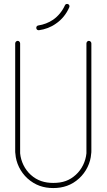

<svg xmlns="http://www.w3.org/2000/svg" viewBox="-20 -955 542 973"><path d="M263 -835C293 -855 317 -885 331 -918C334 -924 331 -932 325 -934C319 -937 311 -934 309 -928C296 -899 275 -873 249 -855C227 -840 201 -830 174 -826C167 -825 163 -819 164 -812C165 -805 171 -801 178 -802C208 -806 238 -817 263 -835ZM443 -192V-735C443 -742 437 -748 430 -748C424 -748 418 -742 418 -735V-192V-190C418 -186 418 -182 418 -178C414 -137 395 -97 364 -69C333 -41 299 -28 250 -28C207 -28 169 -39 136 -69C105 -97 86 -137 82 -178C82 -182 82 -186 82 -190V-192V-735C82 -742 76 -748 70 -748C63 -748 57 -742 57 -735V-192V-190C57 -186 57 -181 58 -176C61 -129 84 -83 119 -51C158 -16 201 -2 250 -2C299 -2 343 -16 381 -51C416 -83 439 -129 442 -176C443 -181 443 -186 443 -190Z"/></svg>

Font: LS
Style: LightAlt
Weight: 250
Designer: BSozoo
Foundry: BSozoo
Version: Version 001.000